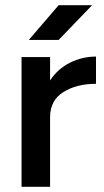

<svg xmlns="http://www.w3.org/2000/svg" viewBox="-20 -720 402 740"><path d="M63 -500H173V-410Q203 -455 250 -478.5Q297 -502 350 -502V-397Q275 -397 224 -365Q173 -333 173 -268V0H63ZM206 -700H335L206 -566H91Z"/></svg>

Font: Oak Sans SemiBold
Style: Regular
Weight: 600
Designer: Erik Kennedy, Walven
Foundry: Erik Kennedy, Walven
Version: Version 1.000